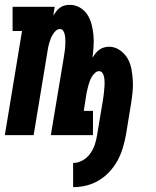

<svg xmlns="http://www.w3.org/2000/svg" viewBox="-26 -558 646 793"><path d="M276 215V115Q296 115 315 104.5Q334 94 346.5 76.5Q359 59 365.5 39.5Q372 20 375 0Q381 -36 387 -72Q393 -108 399 -144Q400 -153 401.5 -161Q403 -169 403.5 -177.5Q404 -186 405 -194.5Q406 -203 406 -211Q406 -219 405.5 -227.5Q405 -236 403 -243.5Q401 -251 396.5 -257.5Q392 -264 383 -264Q374 -264 366.5 -257Q359 -250 354 -242Q349 -234 345.5 -225Q342 -216 339.5 -207Q337 -198 335 -189Q333 -180 331 -171L320 -100H358V0H184L237 -318Q238 -327 239.5 -335Q241 -343 242 -351.5Q243 -360 243.5 -368.5Q244 -377 244 -385Q244 -393 243.5 -401Q243 -409 241 -417Q239 -425 234.5 -431.5Q230 -438 222 -438Q212 -438 204.5 -431Q197 -424 192 -415.5Q187 -407 183.5 -398.5Q180 -390 177.5 -381Q175 -372 173 -363Q171 -354 170 -345L113 0H-6L65 -430H26V-530H200L194 -494Q200 -503 206.5 -511.5Q213 -520 222 -526.5Q231 -533 241.5 -535.5Q252 -538 262 -538Q285 -538 304.5 -526.5Q324 -515 335.5 -496.5Q347 -478 352.5 -456.5Q358 -435 360 -412.5Q362 -390 360.5 -366.5Q359 -343 356 -320Q362 -329 368.5 -337.5Q375 -346 384 -352.5Q393 -359 403.5 -362Q414 -365 424 -365Q448 -365 468 -351.5Q488 -338 500 -318Q512 -298 516.5 -274.5Q521 -251 522.5 -226.5Q524 -202 521.5 -177.5Q519 -153 515 -128L494 0Q489 27 481 53.5Q473 80 459.5 105Q446 130 426 151.5Q406 173 381.5 187.5Q357 202 330 208.5Q303 215 276 215Z"/></svg>

Font: Iosevka Curly Slab Extended
Style: Bold Italic
Weight: 700
Width: 7
Italic angle: -9°
Monospace: yes
Designer: Belleve Invis
Foundry: Belleve Invis
Version: Version 11.0.0; ttfautohint (v1.8.3)